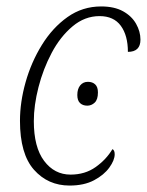

<svg xmlns="http://www.w3.org/2000/svg" viewBox="-20 -566 456 596"><path d="M196 10Q129 10 85.5 -39Q42 -88 42 -191Q42 -249 59.5 -311Q77 -373 110 -426.5Q143 -480 189.5 -513Q236 -546 294 -546Q335 -546 362 -531Q389 -516 402.5 -492Q416 -468 416 -443Q416 -405 377 -405Q377 -456 355 -486Q333 -516 289 -516Q243 -516 205 -484Q167 -452 140.5 -402Q114 -352 99.5 -295.5Q85 -239 85 -190Q85 -109 117 -66.5Q149 -24 199 -24Q244 -24 277 -47.5Q310 -71 329 -103Q336 -100 336 -87Q336 -69 319.5 -46Q303 -23 272 -6.5Q241 10 196 10ZM251 -238Q237 -238 228.5 -246Q220 -254 220 -271Q220 -290 229 -301Q238 -312 253 -312Q267 -312 275.5 -304Q284 -296 284 -279Q284 -257 274 -247.5Q264 -238 251 -238Z"/></svg>

Font: Noto Serif SemiCondensed ExtraLight
Style: Italic
Weight: 200
Width: 4
Italic angle: -12°
Designer: Monotype Design Team
Foundry: Monotype Imaging Inc.
Version: Version 2.013